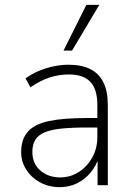

<svg xmlns="http://www.w3.org/2000/svg" viewBox="-20 -761 548 789"><path d="M226 8Q180 8 144 -12Q108 -32 87.5 -64.5Q67 -97 67 -135Q67 -189 94.5 -220Q122 -251 181 -263.5Q240 -276 336 -276H390V-237H338Q275 -237 231.5 -232.5Q188 -228 162 -216.5Q136 -205 124.5 -185.5Q113 -166 113 -137Q113 -89 145.5 -60.5Q178 -32 228 -32Q269 -32 303.5 -54Q338 -76 359 -113.5Q380 -151 380 -198V-329Q380 -394 351.5 -424.5Q323 -455 263 -455Q222 -455 183.5 -442.5Q145 -430 105 -402L85 -439Q110 -457 139.5 -469.5Q169 -482 200.5 -488.5Q232 -495 262 -495Q314 -495 350 -477.5Q386 -460 404.5 -423.5Q423 -387 423 -329V0H381V-114H386Q375 -79 352 -51.5Q329 -24 297 -8Q265 8 226 8ZM241 -553 335 -741H388L276 -553Z"/></svg>

Font: Nunito Sans 10pt SemiCondensed ExtraLight
Style: Regular
Weight: 250
Width: 4
Designer: Vernon Adams
Foundry: Vernon Adams
Version: Version 3.101;gftools[0.9.27]